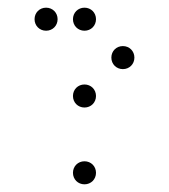

<svg xmlns="http://www.w3.org/2000/svg" viewBox="-20 -500 440 500"><path d="M100 -420C117 -420 130 -433 130 -450C130 -467 117 -480 100 -480C83 -480 70 -467 70 -450C70 -433 83 -420 100 -420ZM200 -420C217 -420 230 -433 230 -450C230 -467 217 -480 200 -480C183 -480 170 -467 170 -450C170 -433 183 -420 200 -420ZM300 -320C317 -320 330 -333 330 -350C330 -367 317 -380 300 -380C283 -380 270 -367 270 -350C270 -333 283 -320 300 -320ZM200 -220C217 -220 230 -233 230 -250C230 -267 217 -280 200 -280C183 -280 170 -267 170 -250C170 -233 183 -220 200 -220ZM200 -20C217 -20 230 -33 230 -50C230 -67 217 -80 200 -80C183 -80 170 -67 170 -50C170 -33 183 -20 200 -20Z"/></svg>

Font: TINY 5x3 60
Style: Regular
Weight: 150
Designer: Jack Halten Fahnestock
Foundry: Velvetyne Type Foundry
Version: Version 1.002;hotconv 1.0.109;makeotfexe 2.5.65596